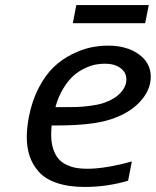

<svg xmlns="http://www.w3.org/2000/svg" viewBox="-20 -721 611 753"><path d="M549.3 -629.9H265.6L279.3 -701.2H563.5ZM404.3 -542Q477.1 -542 524.2 -508.3Q571.3 -474.6 571.3 -419.9Q571.3 -368.2 529.5 -322.5Q487.8 -276.9 414.1 -252.9Q341.3 -229 204.6 -229H182.6Q180.7 -211.4 180.7 -192.4Q180.7 -159.7 189.2 -135.3Q197.8 -110.8 210.9 -96.4Q224.1 -82 243.7 -73.5Q263.2 -64.9 281.7 -62Q300.3 -59.1 322.3 -59.1Q393.6 -59.1 497.1 -87.9L482.4 -12.2Q399.4 12.2 312.5 12.2Q249 12.2 203.1 -3.4Q157.2 -19 132.3 -47.1Q107.4 -75.2 96.2 -108.9Q85 -142.6 85 -184.6Q85 -218.3 93.3 -263.2Q106 -327.1 132.3 -377.4Q158.7 -427.7 190.7 -458Q222.7 -488.3 261.5 -507.8Q300.3 -527.3 335 -534.7Q369.6 -542 404.3 -542ZM385.7 -316.9Q428.7 -331.5 452.1 -356.4Q475.6 -381.3 475.6 -409.7Q475.6 -437.5 452.1 -454.3Q428.7 -471.2 391.6 -471.2Q373 -471.2 354.7 -467.8Q336.4 -464.4 312.5 -453.1Q288.6 -441.9 268.3 -424.1Q248 -406.2 228.5 -374.5Q209 -342.8 197.3 -300.8H218.8Q258.3 -300.8 279.5 -301.3Q300.8 -301.8 331.8 -305.7Q362.8 -309.6 385.7 -316.9Z"/></svg>

Font: Aurulent Sans
Style: Italic
Weight: 400
Italic angle: -11°
Version: Version 2007.05.04